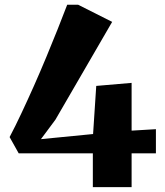

<svg xmlns="http://www.w3.org/2000/svg" viewBox="-20 -770 680 790"><path d="M362 0V-139H57L19.5 -206Q42.5 -249.5 68 -303.8Q93.5 -358 119.8 -417Q146 -476 170.8 -535.8Q195.5 -595.5 217.5 -650.5Q239.5 -705.5 256.5 -750.5H301.5L441.5 -680L208 -277.5L148.5 -197.5L363 -218.5L376 -416.5L521.5 -429V-232.5L621.5 -238.5V-139H521.5V0Z"/></svg>

Font: Merriweather 72pt Black
Style: Regular
Weight: 900
Version: Version 2.100